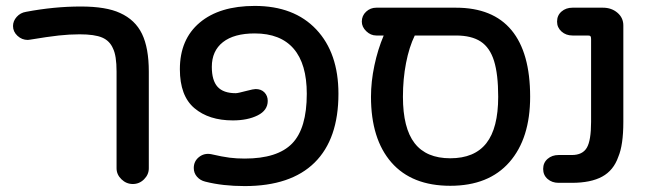

<svg xmlns="http://www.w3.org/2000/svg" viewBox="-20 -610 2196 649"><path d="M374 -41V-368Q374 -422 362 -446Q351 -472 325.5 -483Q300 -494 249 -494Q215 -494 178.5 -490Q142 -486 82 -476L74 -475Q54 -475 39 -489Q24 -503 24 -522Q24 -539 36.5 -553Q49 -567 68 -570Q163 -588 253 -588Q339 -588 386 -566Q437 -543 460 -495.5Q483 -448 483 -368V-41Q483 -20 467 -4Q451 12 429 12Q407 12 390.5 -4Q374 -20 374 -41Z M674 4Q657 0 646 -12.5Q635 -25 635 -42Q635 -65 652.5 -79Q670 -93 693 -89Q732 -80 756 -77Q780 -74 807 -74Q918 -74 967.5 -125Q1017 -176 1017 -293Q1017 -394 972.5 -445.5Q928 -497 841 -497Q771 -497 733.5 -467.5Q696 -438 696 -384Q696 -338 715.5 -316.5Q735 -295 777 -295Q784 -295 814 -303Q837 -309 844 -309Q863 -309 874 -297.5Q885 -286 885 -269Q885 -237 851 -220Q817 -203 767 -203Q686 -203 637 -244.5Q588 -286 588 -376Q588 -477 655 -533.5Q722 -590 841 -590Q974 -590 1049 -510.5Q1124 -431 1124 -293Q1124 -140 1043.5 -60.5Q963 19 807 19Q733 19 674 4Z M1772 -283Q1772 -142 1702 -62Q1632 18 1502 18Q1372 18 1303 -61Q1234 -140 1234 -283Q1234 -334 1245.5 -388.5Q1257 -443 1277 -490H1252Q1233 -490 1218 -504.5Q1203 -519 1203 -537Q1203 -557 1217.5 -570.5Q1232 -584 1252 -584H1521Q1646 -584 1709 -508Q1772 -432 1772 -283ZM1502 -75Q1584 -75 1624 -126Q1664 -177 1664 -283Q1664 -359 1650 -404Q1636 -449 1605 -469.5Q1574 -490 1521 -490H1382Q1363 -451 1352.5 -397Q1342 -343 1342 -283Q1342 -177 1381.5 -126Q1421 -75 1502 -75Z M1816 -39Q1816 -60 1831 -73Q1846 -86 1868 -86H1913Q1949 -86 1963.5 -110.5Q1978 -135 1978 -198V-478Q1978 -485 1976 -487.5Q1974 -490 1967 -490H1915Q1893 -490 1878 -503.5Q1863 -517 1863 -537Q1863 -558 1878 -571Q1893 -584 1915 -584H2018Q2047 -584 2067 -567Q2087 -550 2087 -524V-198Q2087 -120 2070 -80Q2054 -34 2015.5 -13Q1977 8 1913 8H1868Q1846 8 1831 -5Q1816 -18 1816 -39Z"/></svg>

Font: 寒蝉全圆体 Bold
Style: Regular
Weight: 700
Designer: Warren2060
      Designed by Motoya company      

      [Varela Round]
      Joe Prince(Latin component); Avraham Cornf
Foundry: ChillType
Version: Version 3.200